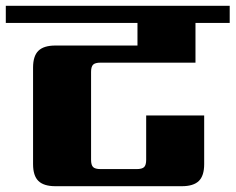

<svg xmlns="http://www.w3.org/2000/svg" viewBox="-40 -642 812 662"><path d="M634 -426H307Q288 -426 281 -419Q274 -412 274 -394V-91Q274 -73 281 -66Q288 -59 307 -59H431Q450 -59 457 -66Q464 -73 464 -91V-244H664V-76Q664 -36 645.5 -18Q627 0 587 0H151Q111 0 92.5 -18Q74 -36 74 -76V-409Q74 -449 92.5 -467Q111 -485 151 -485H434V-563H-20V-622H752V-563H634Z"/></svg>

Font: Sarpanch ExtraBold
Style: Regular
Weight: 800
Designer: Manushi Parikh (Devanagari and Latin), Jyotish Sonowal (Devanagari)
Foundry: Indian Type Foundry
Version: Version 2.004;PS 1.0;hotconv 1.0.78;makeotf.lib2.5.61930; tt